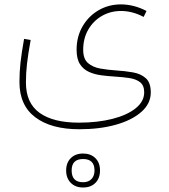

<svg xmlns="http://www.w3.org/2000/svg" viewBox="-20 -354 753 853"><path d="M630.9 -305.2 618.2 -278.8Q568.4 -305.2 517.6 -305.2Q470.7 -305.2 432.6 -283.2Q394.5 -261.2 372.1 -222.4Q349.6 -183.6 349.6 -132.8Q349.6 -92.3 371.1 -73.7Q392.6 -55.2 426.3 -49.3Q460 -43.5 497.1 -41Q535.2 -38.6 570.3 -32.5Q605.5 -26.4 627.7 -6.6Q649.9 13.2 649.9 56.6Q649.9 106 608.4 142.8Q566.9 179.7 495.1 200Q423.3 220.2 332.5 220.2Q207.5 220.2 137 167.2Q66.4 114.3 66.4 10.3Q66.4 -33.2 71 -75.4Q75.7 -117.7 86.9 -181.2L116.2 -176.3Q104.5 -111.3 99.9 -70.3Q95.2 -29.3 95.2 12.7Q95.2 104 156 147.5Q216.8 190.9 330.1 190.9Q413.1 190.9 478.8 174.3Q544.4 157.7 582.5 127.2Q620.6 96.7 620.6 56.2Q620.6 25.4 602.3 11.2Q584 -2.9 554.4 -7.3Q524.9 -11.7 491.2 -13.7Q460.4 -15.6 430.2 -19.5Q399.9 -23.4 375 -34.7Q350.1 -45.9 335.2 -69.1Q320.3 -92.3 320.3 -132.8Q320.3 -191.4 346.9 -237.1Q373.5 -282.7 418.2 -308.6Q462.9 -334.5 517.6 -334.5Q544.9 -334.5 573.5 -327.4Q602.1 -320.3 630.9 -305.2ZM349.1 328.1Q382.8 328.1 403.6 348.4Q424.3 368.7 424.3 403.3Q424.3 437.5 404.1 458.3Q383.8 479 349.1 479Q314.9 479 294.4 458.3Q273.9 437.5 273.9 403.3Q273.9 369.1 294.4 348.6Q314.9 328.1 349.1 328.1ZM349.1 352.5Q298.3 352.5 298.3 403.3Q298.3 455.6 349.1 455.6Q373 455.6 386.5 441.4Q399.9 427.2 399.9 403.3Q399.9 352.5 349.1 352.5Z"/></svg>

Font: Estedad-FD Thin
Style: Regular
Weight: 100
Designer: Amin Abedi
Version: Version 7.3